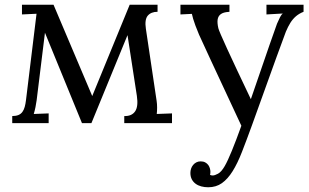

<svg xmlns="http://www.w3.org/2000/svg" viewBox="-20 -520 1306 811"><path d="M706.5 0H504.9V-29.8Q536.1 -28.8 550.5 -49.3Q564.9 -69.8 558.1 -115.2L518.6 -371.6L366.2 0H326.2L169.9 -381.8L134.8 -96.7Q133.3 -84 129.9 -67.6Q126.5 -51.3 122.6 -38.6L185.5 -41V0H31.7V-29.8Q47.4 -29.8 57.9 -34.2Q68.4 -38.6 74.7 -47.4Q81.1 -56.2 84.5 -68.8Q87.9 -81.5 89.8 -97.2L134.3 -461.9L72.8 -459V-500H206.1L369.6 -114.3L527.8 -500H645.5V-470.2Q618.2 -470.2 604.2 -453.9Q590.3 -437.5 596.2 -398.4L641.6 -93.8Q643.6 -81.1 643.6 -65.7Q643.6 -50.3 642.1 -38.6L706.5 -41Z M867.2 218.8Q872.6 221.2 878.4 221.2Q887.2 221.2 901.1 213.6Q915 206.1 929.2 181.6Q941.9 159.7 959.7 116Q977.5 72.3 999.5 11.2Q830.1 -351.6 820.8 -373.5Q811.5 -395.5 805.4 -412.1Q799.3 -428.7 795.7 -440.9Q792 -453.1 790.5 -461.4L742.2 -459V-500H949.2V-470.2L944.8 -469.7Q923.8 -468.3 912.8 -460.4Q901.9 -452.6 899.4 -438.2Q897 -423.8 902.3 -400.6Q907.7 -377.4 1039.6 -101.1Q1143.6 -404.3 1150.1 -419.9Q1156.7 -435.5 1162.8 -447.3Q1168.9 -459 1174.3 -462.9L1105.5 -459V-500H1262.2V-470.2Q1243.7 -462.9 1230.2 -451.4Q1216.8 -439.9 1206.5 -423.6Q1196.3 -407.2 1187.5 -386.2Q1178.7 -365.2 1044.4 8.8Q1021.5 71.8 1002.4 120.8Q983.4 169.9 962.6 203.1Q941.9 236.3 917.2 253.7Q892.6 271 859.4 271Q843.8 271 830.1 267.3Q816.4 263.7 806.2 256.1Q795.9 248.5 790 237.1Q784.2 225.6 784.2 210.4Q784.2 201.2 787.1 192.4Q790 183.6 795.7 176.8Q801.3 169.9 809.3 165.8Q817.4 161.6 827.1 161.6Q838.9 161.6 846.9 166Q855 170.4 859.9 177.2Q864.7 184.1 866.7 191.7Q868.7 199.2 868.7 205.1Q868.7 208 868.4 211.7Q868.2 215.3 867.2 218.8Z"/></svg>

Font: Lora
Style: Regular
Weight: 400
Designer: Olga Karpushina, Alexei Vanyashin
Foundry: Cyreal (www.cyreal.org, a@cyreal.org)
Version: Version 1.014